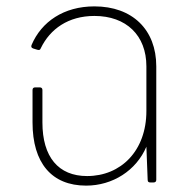

<svg xmlns="http://www.w3.org/2000/svg" viewBox="-20 -572 600 602"><path d="M250 10C333 10 407 -37 439 -112L443 -8C443 -2 446 0 451 0H462C467 0 470 -3 470 -8V-364C470 -479 395 -552 276 -552C180 -552 110 -504 79 -431C77 -426 78 -422 84 -420L97 -416C104 -414 106 -416 108 -421C137 -481 194 -522 276 -522C376 -522 439 -461 439 -364V-224C439 -99 359 -20 253 -20C163 -20 113 -80 113 -188V-290C113 -295 110 -298 105 -298H90C85 -298 82 -295 82 -290V-188C82 -61 142 10 250 10Z"/></svg>

Font: LINE Seed Sans TH Thin
Style: Regular
Weight: 250
Designer: Dalton Maag Ltd | Thai characters by Cadson Demak Co.,Ltd.
Foundry: Dalton Maag Ltd
Version: Version 1.003